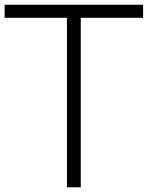

<svg xmlns="http://www.w3.org/2000/svg" viewBox="-33 -798 630 818"><path d="M-13.3 -722.2V-777.8H576.7V-722.2H311.1V0H252.2V-722.2Z"/></svg>

Font: Paperlogy 3 Light
Style: Regular
Weight: 300
Designer: redesigned by Lee Juim, glyphs from Gmarket Sans & Montserrat
Foundry: PT&
Version: Version 1.001